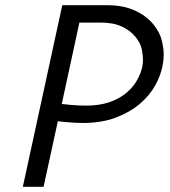

<svg xmlns="http://www.w3.org/2000/svg" viewBox="-20 -720 654 740"><path d="M299 -246Q272 -246 240 -249Q222 -250 203 -253L148 0H68L220 -700H392Q454 -700 498.5 -680Q543 -660 569.5 -628Q596 -596 603.5 -564.5Q611 -533 611 -510Q611 -490 607 -469Q600 -430 578 -390.5Q556 -351 518 -319Q480 -287 425.5 -266.5Q371 -246 299 -246ZM218 -319Q219 -319 221 -319Q239 -317 255 -315.5Q271 -314 286 -313.5Q301 -313 313 -313Q361 -313 398 -325Q435 -337 462 -358Q489 -379 505 -405.5Q521 -432 528 -460Q531 -476 531 -491Q531 -507 526.5 -530Q522 -553 502.5 -577.5Q483 -602 450 -617.5Q417 -633 368 -633H286Z"/></svg>

Font: Isabella Sans
Style: Italic
Weight: 400
Italic angle: -12°
Designer: Christian Thalmann (Catharsis Fonts), Cristiano Sobral
Foundry: The Isabella Sans Project Authors
Version: Version 2.026; ttfautohint (v1.8.4.7-5d5b-dirty)